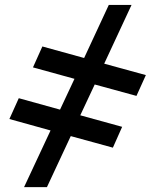

<svg xmlns="http://www.w3.org/2000/svg" viewBox="-20 -749 612 779"><path d="M267.1 -196.8 170.4 10.3H77.6L185.1 -219.7L18.1 -266.1L56.2 -350.6L223.6 -304.2L282.2 -429.2L113.8 -475.6L151.9 -560.5L321.3 -513.7L421.4 -729H513.7L402.8 -490.7L571.8 -444.3L533.7 -359.9L364.3 -406.2L305.7 -281.2L475.6 -234.4L438 -149.9Z"/></svg>

Font: Arimo Medium
Style: Italic
Weight: 500
Italic angle: -12°
Designer: Steve Matteson
Foundry: Monotype Imaging Inc.
Version: Version 1.33